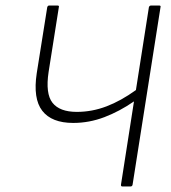

<svg xmlns="http://www.w3.org/2000/svg" viewBox="-20 -675 618 695"><path d="M556 -655Q563 -655 561 -649L460 -7Q459 0 452 0H423Q417 0 418 -7L465 -308Q413 -272 358 -251Q303 -230 245 -230Q167 -230 133 -274Q99 -318 113 -410L151 -649Q153 -655 158 -655H188Q195 -655 193 -649L156 -415Q144 -336 170 -303Q196 -270 258 -270Q313 -270 365.5 -290Q418 -310 472 -349L519 -649Q521 -655 527 -655Z"/></svg>

Font: Sofia Sans Semi Condensed ExtraLight
Style: Italic
Weight: 250
Italic angle: -9°
Version: Version 4.100